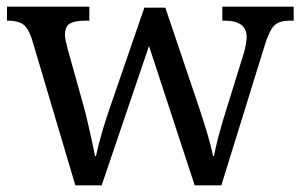

<svg xmlns="http://www.w3.org/2000/svg" viewBox="-20 -556 902 576"><path d="M75 -441Q64 -473 48.5 -483.5Q33 -494 4 -494H1V-536H248V-494H235Q205 -494 190 -485.5Q175 -477 175 -452Q175 -444 177.5 -432Q180 -420 183 -409L230 -241Q237 -217 243.5 -187.5Q250 -158 256 -131.5Q262 -105 265 -88H268Q273 -113 284.5 -153.5Q296 -194 309 -231L413 -533H476L576 -237Q584 -213 593 -184.5Q602 -156 609 -130.5Q616 -105 619 -88H622Q631 -139 661 -234L711 -395Q715 -408 717.5 -422.5Q720 -437 720 -445Q720 -494 654 -494H647V-536H861V-494H848Q819 -494 803.5 -480Q788 -466 773 -416L644 0H564L427 -418L285 0H206Z"/></svg>

Font: Noto Serif Oriya
Style: Regular
Weight: 400
Designer: David Williams
Foundry: Google LLC, David Williams
Version: Version 1.051; ttfautohint (v1.8.4.7-5d5b)